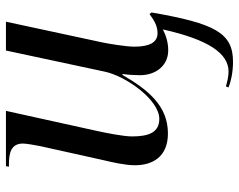

<svg xmlns="http://www.w3.org/2000/svg" viewBox="-99 -477 804 646"><g transform="rotate(-90 303.0 -154.0)"><path d="M418 228C515 228 547 168 584 -46L579 -53C553 -34 536 -26 514 -26C484 -26 469 -52 469 -104C469 -131 479 -193 484 -215L553 -536H456L385 -204C370 -132 290 -20 226 -20C180 -20 167 -56 167 -112C167 -141 179 -201 187 -237L253 -536H67L65 -526H73C111 -526 143 -519 143 -479C143 -468 138 -438 134 -419L88 -212C80 -178 70 -135 70 -102C70 -43 98 9 177 9C269 9 323 -56 374 -144H377C374 -122 373 -100 373 -85C373 -33 404 10 457 10C482 10 506 3 527 -8C493 144 447 213 385 213C368 213 349 208 335 204L332 213C349 220 381 228 418 228Z"/></g></svg>

Font: Noto Serif Display
Style: Italic
Weight: 400
Italic angle: -12°
Designer: Monotype Design Team
Foundry: Monotype Imaging Inc.
Version: Version 2.009